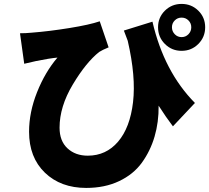

<svg xmlns="http://www.w3.org/2000/svg" viewBox="-20 -885 1058 971"><path d="M606.4 -730.5 751 -775.4Q809.6 -522.5 965.8 -364.3L854.5 -246.1Q820.3 -291 782.2 -350.6Q783.2 -267.6 761.7 -194.3Q740.2 -121.1 697.3 -62Q654.3 -2.9 582 31.2Q509.8 65.4 416 65.4Q287.1 65.4 207 -11.7Q127 -88.9 127 -218.8Q127 -317.4 167.5 -418.9Q208 -520.5 270.5 -593.8Q228.5 -589.8 162.1 -576.2Q151.4 -574.2 102.5 -562.5L81.1 -716.8Q111.3 -716.8 139.6 -719.7Q228.5 -726.6 331.1 -743.2Q433.6 -759.8 484.4 -777.3L529.3 -645.5Q498 -632.8 481.4 -622.1Q415 -569.3 348.1 -457.5Q281.2 -345.7 281.2 -239.3Q281.2 -171.9 321.3 -134.8Q361.3 -97.7 423.8 -97.7Q516.6 -97.7 577.1 -168.5Q637.7 -239.3 652.8 -368.2Q668 -497.1 626 -678.7Q622.1 -688.5 615.7 -706.1Q609.4 -723.6 606.4 -730.5ZM863.8 -711.9Q877.9 -697.3 898.4 -697.3Q918.9 -697.3 933.1 -711.9Q947.3 -726.6 947.3 -747.1Q947.3 -767.6 933.1 -781.7Q918.9 -795.9 898.4 -795.9Q877.9 -795.9 863.8 -781.7Q849.6 -767.6 849.6 -747.1Q849.6 -726.6 863.8 -711.9ZM814 -831.1Q848.6 -865.2 898.4 -865.2Q948.2 -865.2 982.9 -831.1Q1017.6 -796.9 1017.6 -747.1Q1017.6 -697.3 982.9 -662.6Q948.2 -627.9 898.4 -627.9Q848.6 -627.9 814 -662.6Q779.3 -697.3 779.3 -747.1Q779.3 -796.9 814 -831.1Z"/></svg>

Font: GenEi Gothic M Heavy
Style: Regular
Weight: 800
Designer: o_tamon (Modified); [Source Han Sans]
Ryoko NISHIZUKA  (kana & ideographs); Paul D. Hunt (Latin, Greek & Cyrillic); Wenl
Version: Version 1.1a;Original Version 1.004